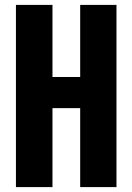

<svg xmlns="http://www.w3.org/2000/svg" viewBox="-20 -763 540 783"><path d="M45 0H194V-322H307V0H455V-743H307V-449H194V-743H45Z"/></svg>

Font: Noto Sans Mono CJK JP Bold
Style: Regular
Weight: 700
Designer: Ryoko NISHIZUKA (kana & ideographs); Paul D. Hunt (Latin, Greek & Cyrillic); Wenlong ZHANG (bopomofo); Sandoll Communica
Foundry: Adobe Systems Incorporated
Version: Version 1.004;PS 1.004;hotconv 1.0.82;makeotf.lib2.5.63406